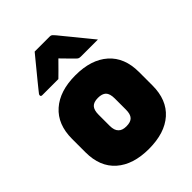

<svg xmlns="http://www.w3.org/2000/svg" viewBox="-236 -936 1071 1071"><g transform="rotate(-45 300.0 -400.5)"><path d="M300 -564Q424 -564 494 -502Q564 -440 564 -326V-220Q564 -106 494.5 -44.5Q425 17 300 17Q176 17 106 -44.5Q36 -106 36 -220V-326Q36 -440 106 -502Q176 -564 300 -564ZM300 -386Q266 -386 251 -369.5Q236 -353 236 -317V-229Q236 -193 253 -177Q268 -161 300 -161Q334 -161 349 -177Q364 -193 364 -229V-317Q364 -355 348 -371Q332 -386 300 -386ZM233 -818H353Q361 -818 366 -814Q371 -810 383 -796Q390 -787 407 -766.5Q424 -746 446 -719Q468 -692 490 -665Q512 -638 530 -616H398Q387 -616 381.5 -618Q376 -620 369 -627Q361 -635 344.5 -651.5Q328 -668 300 -697H299Q271 -669 252.5 -650Q234 -631 218 -616H91Q80 -616 80 -625Q80 -630 83 -634Q86 -638 98 -653Q109 -667 127.5 -689.5Q146 -712 166.5 -737Q187 -762 205 -784Q223 -806 233 -818Z"/></g></svg>

Font: Recursive Mn Lnr St Blk
Style: Regular
Weight: 900
Monospace: yes
Version: Version 1.079;hotconv 1.0.112;makeotfexe 2.5.65598; ttfautoh